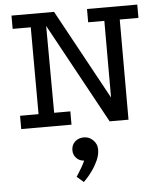

<svg xmlns="http://www.w3.org/2000/svg" viewBox="-59 -640 836 993"><g transform="rotate(-5 359.0 -144.0)"><path d="M38 -589H259L514 -122V-520H430V-589H691V-520H594V0H496L212 -520L214 -69H298V0H37V-69H133L132 -520H38ZM336 301 301 271Q301 271 309 258.5Q317 246 328 227.5Q339 209 347 191Q321 189 306 172Q291 155 291 133Q291 105 309.5 88Q328 71 356 71Q383 71 403.5 91Q424 111 424 139Q424 168 411 196.5Q398 225 380.5 249Q363 273 349.5 287Q336 301 336 301Z"/></g></svg>

Font: Podkova
Style: Regular
Weight: 400
Designer: Ilya Yudin
Foundry: Cyreal (www.cyreal.org)
Version: Version 2.103